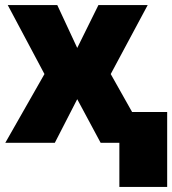

<svg xmlns="http://www.w3.org/2000/svg" viewBox="-20 -566 683 761"><path d="M207 -545.9 286.1 -376 370.1 -545.9H565.4L418.9 -272.5L572.3 0H378.9L286.1 -172.9L197.3 0H1L156.2 -272.5L10.7 -545.9ZM642.6 -122.1V174.8H453.1V-122.1Z"/></svg>

Font: Inter Tight Black
Style: Regular
Weight: 900
Designer: Rasmus Andersson
Foundry: rsms
Version: Version 3.004; ttfautohint (v1.8.4.7-5d5b)